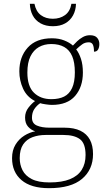

<svg xmlns="http://www.w3.org/2000/svg" viewBox="-20 -743 556 1003"><path d="M236 240Q142 240 92.5 198Q43 156 43 83Q43 42 61 12.5Q79 -17 107 -34.5Q135 -52 164 -57Q142 -64 126.5 -81.5Q111 -99 111 -129Q111 -158 128.5 -180.5Q146 -203 163 -215Q120 -237 100.5 -280Q81 -323 81 -370Q81 -446 125 -494.5Q169 -543 251 -543Q287 -543 315 -532Q343 -521 361 -505Q370 -515 383 -527.5Q396 -540 413 -549.5Q430 -559 450 -559Q476 -559 487.5 -545.5Q499 -532 499 -513Q499 -496 492.5 -484.5Q486 -473 471 -473Q471 -498 465 -510Q459 -522 444 -522Q424 -522 409.5 -511.5Q395 -501 378 -485Q393 -466 403 -435.5Q413 -405 413 -364Q413 -289 372.5 -242Q332 -195 251 -195Q239 -195 218.5 -198Q198 -201 190 -204Q172 -192 159.5 -173.5Q147 -155 147 -128Q147 -98 173 -87Q199 -76 238 -76H317Q367 -76 400 -60Q433 -44 449.5 -13.5Q466 17 466 62Q466 143 408.5 191.5Q351 240 236 240ZM239 210Q304 210 345.5 193Q387 176 407 144Q427 112 427 67Q427 6 397.5 -16Q368 -38 311 -38H219Q181 -38 150 -26.5Q119 -15 101 11.5Q83 38 83 83Q83 117 97.5 146Q112 175 146 192.5Q180 210 239 210ZM248 -225Q288 -225 315 -238.5Q342 -252 356.5 -283Q371 -314 371 -365Q371 -417 357 -449.5Q343 -482 315.5 -497.5Q288 -513 248 -513Q211 -513 183 -497Q155 -481 139 -448.5Q123 -416 123 -364Q123 -292 157.5 -258.5Q192 -225 248 -225ZM256 -606Q219 -606 192 -621Q165 -636 151 -662.5Q137 -689 136 -723H160Q168 -683 193.5 -664Q219 -645 256 -645Q293 -645 319.5 -664Q346 -683 353 -723H377Q376 -689 361.5 -662.5Q347 -636 320.5 -621Q294 -606 256 -606Z"/></svg>

Font: Noto Serif Bengali ExtraLight
Style: Regular
Weight: 250
Version: Version 2.003